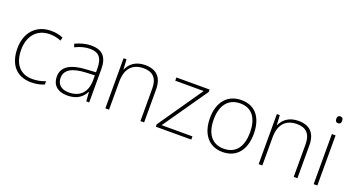

<svg xmlns="http://www.w3.org/2000/svg" viewBox="-48 -1312 3512 1909"><g transform="rotate(20 1708.0 -357.0)"><path d="M302 10C358 10 404 -2 438 -17V-52C399 -36 351 -25 301 -25C160 -25 98 -127 98 -262C98 -407 179 -504 316 -504C354 -504 395 -497 434 -480L443 -515C407 -531 366 -540 316 -540C158 -540 58 -430 58 -262C58 -100 138 10 302 10Z M743 -539C682 -539 624 -522 573 -498L585 -464C640 -491 688 -504 742 -504C830 -504 874 -459 874 -345V-305L774 -299C613 -291 522 -238 522 -133C522 -44 579 10 683 10C788 10 841 -37 873 -98H875L882 0H913V-353C913 -482 856 -539 743 -539ZM778 -268 874 -272V-219C873 -101 812 -24 687 -24C608 -24 562 -64 562 -133C562 -221 642 -261 778 -268Z M1311 -540C1208 -540 1149 -486 1124 -426H1121L1115 -530H1084V0H1123V-297C1123 -437 1192 -505 1308 -505C1402 -505 1455 -455 1455 -345V0H1494V-347C1494 -479 1428 -540 1311 -540Z M1993 0V-34H1667L1994 -504V-530H1643V-496H1944L1618 -25V0Z M2558 -265C2558 -423 2487 -540 2330 -540C2182 -540 2094 -435 2094 -265C2094 -104 2175 10 2325 10C2481 10 2558 -105 2558 -265ZM2134 -265C2134 -415 2203 -505 2330 -505C2465 -505 2518 -401 2518 -265C2518 -124 2459 -25 2325 -25C2196 -25 2134 -122 2134 -265Z M2933 -540C2830 -540 2771 -486 2746 -426H2743L2737 -530H2706V0H2745V-297C2745 -437 2814 -505 2930 -505C3024 -505 3077 -455 3077 -345V0H3116V-347C3116 -479 3050 -540 2933 -540Z M3307 -724C3286 -724 3277 -709 3277 -688C3277 -667 3286 -652 3307 -652C3332 -652 3339 -667 3339 -688C3339 -709 3332 -724 3307 -724ZM3327 -530H3288V0H3327Z"/></g></svg>

Font: Noto Sans Myanmar UI ExtraLight
Style: Regular
Weight: 200
Designer: Monotype Design Team
Foundry: Monotype Imaging Inc.
Version: Version 2.103